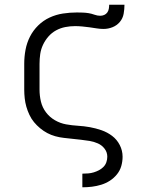

<svg xmlns="http://www.w3.org/2000/svg" viewBox="-20 -591 640 816"><path d="M330 205V147H331Q343 147 355 146Q367 145 378.5 141.5Q390 138 400.5 132.5Q411 127 419.5 118.5Q428 110 432 98.5Q436 87 436 75Q436 56 424.5 41Q413 26 396 18.5Q379 11 361 8Q343 5 324.5 3Q306 1 288 -1Q270 -3 251.5 -5Q233 -7 215 -12Q197 -17 181 -25.5Q165 -34 150.5 -46Q136 -58 124.5 -72Q113 -86 105 -103Q97 -120 92 -137.5Q87 -155 85 -173.5Q83 -192 83 -210V-320Q83 -350 88.5 -379.5Q94 -409 107.5 -435.5Q121 -462 142.5 -483Q164 -504 191 -516.5Q218 -529 247.5 -533.5Q277 -538 307 -538Q319 -538 332 -537.5Q345 -537 357 -535Q369 -533 381.5 -528.5Q394 -524 406 -524Q415 -524 423 -527.5Q431 -531 436 -538Q441 -545 442.5 -554Q444 -563 444 -571H509Q509 -552 505.5 -532.5Q502 -513 489.5 -498Q477 -483 458.5 -475.5Q440 -468 420 -468Q405 -468 390 -470.5Q375 -473 360 -475Q345 -477 329.5 -478.5Q314 -480 299 -480Q278 -480 257.5 -476Q237 -472 218.5 -462Q200 -452 186 -436Q172 -420 163 -401Q154 -382 151 -361.5Q148 -341 148 -320V-210Q148 -184 154 -159Q160 -134 175.5 -113.5Q191 -93 213.5 -80Q236 -67 261 -62.5Q286 -58 311.5 -56.5Q337 -55 362 -50.5Q387 -46 411.5 -37.5Q436 -29 456.5 -13.5Q477 2 489 25.5Q501 49 501 75Q501 95 495.5 114.5Q490 134 477 150Q464 166 447 177Q430 188 410.5 194Q391 200 371 202.5Q351 205 331 205Z"/></svg>

Font: Iosevka Curly Light Extended
Style: Regular
Weight: 300
Width: 7
Monospace: yes
Designer: Belleve Invis
Foundry: Belleve Invis
Version: Version 11.1.0; ttfautohint (v1.8.3)